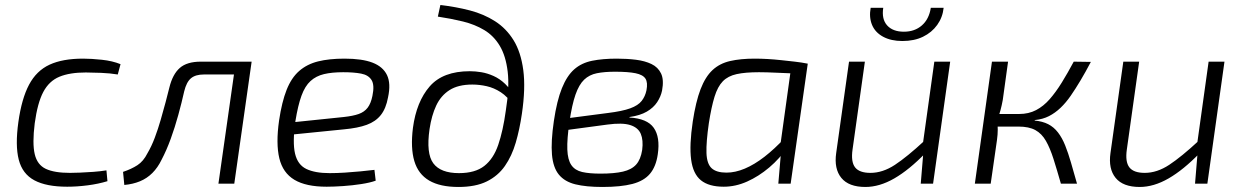

<svg xmlns="http://www.w3.org/2000/svg" viewBox="-20 -730 4942 763"><path d="M310 -497Q343 -497 385 -492.5Q427 -488 459 -475L448 -434Q418 -439 381.5 -440.5Q345 -442 321 -442Q257 -442 216 -425Q175 -408 152 -364.5Q129 -321 118 -240Q108 -160 118 -117.5Q128 -75 162 -59Q196 -43 258 -43Q273 -43 298 -44Q323 -45 350.5 -47Q378 -49 403 -53L407 -10Q371 1 328.5 6.5Q286 12 247 12Q164 12 116.5 -13.5Q69 -39 54.5 -95.5Q40 -152 53 -245Q66 -338 95.5 -393.5Q125 -449 177 -473Q229 -497 310 -497Z M967 -485 960 -434H790Q757 -434 739 -419Q721 -404 712 -367Q702 -322 688.5 -273Q675 -224 658.5 -178.5Q642 -133 622 -95Q607 -64 585.5 -42.5Q564 -21 536 -9.5Q508 2 474 5L469 -47Q502 -58 526 -73.5Q550 -89 566 -121Q582 -148 595 -182.5Q608 -217 618.5 -253.5Q629 -290 638 -323.5Q647 -357 653 -382Q666 -435 694.5 -460Q723 -485 778 -485ZM980 -485 911 0H848L917 -485Z M1349 -497Q1419 -497 1460.5 -481Q1502 -465 1518 -431.5Q1534 -398 1522 -343Q1514 -299 1493.5 -273Q1473 -247 1437.5 -234Q1402 -221 1347 -216L1108 -192L1114 -241L1346 -265Q1383 -269 1405.5 -277Q1428 -285 1441 -302Q1454 -319 1460 -349Q1469 -392 1456.5 -412Q1444 -432 1415 -437.5Q1386 -443 1344 -443Q1299 -443 1267.5 -435.5Q1236 -428 1214 -408Q1192 -388 1178 -349.5Q1164 -311 1154 -249Q1142 -164 1152.5 -119.5Q1163 -75 1197.5 -58.5Q1232 -42 1290 -42Q1318 -42 1350 -44Q1382 -46 1412.5 -49Q1443 -52 1468 -55L1473 -12Q1451 -4 1415.5 1.5Q1380 7 1343 9.5Q1306 12 1278 12Q1196 12 1150 -15.5Q1104 -43 1090 -101Q1076 -159 1089 -251Q1100 -325 1119 -373Q1138 -421 1169 -448Q1200 -475 1244 -486Q1288 -497 1349 -497Z M1730 -710Q1792 -703 1847.5 -688.5Q1903 -674 1947.5 -645.5Q1992 -617 2021 -570Q2050 -523 2059.5 -451.5Q2069 -380 2054 -278Q2045 -216 2029.5 -163Q2014 -110 1986.5 -70.5Q1959 -31 1914.5 -9Q1870 13 1802 13Q1729 13 1685.5 -12.5Q1642 -38 1626.5 -90Q1611 -142 1621 -222Q1635 -326 1687.5 -386.5Q1740 -447 1847 -447Q1869 -447 1893 -443Q1917 -439 1941.5 -428Q1966 -417 1987.5 -396.5Q2009 -376 2027 -341L2019 -313Q1997 -346 1970 -363.5Q1943 -381 1914 -387.5Q1885 -394 1857 -394Q1801 -394 1766.5 -372Q1732 -350 1713.5 -310.5Q1695 -271 1687 -217Q1673 -120 1702 -81Q1731 -42 1804 -42Q1868 -42 1904.5 -70.5Q1941 -99 1960 -154.5Q1979 -210 1990 -290Q2005 -383 1997.5 -445.5Q1990 -508 1966 -548Q1942 -588 1904.5 -610.5Q1867 -633 1820 -644.5Q1773 -656 1720 -664Z M2431 -497Q2472 -497 2507.5 -492.5Q2543 -488 2569 -475.5Q2595 -463 2607 -438Q2619 -413 2611 -370Q2606 -346 2591.5 -324Q2577 -302 2550.5 -286.5Q2524 -271 2482 -265L2481 -263Q2552 -259 2578 -222Q2604 -185 2594 -117Q2587 -68 2563 -39.5Q2539 -11 2493 1Q2447 13 2374 13Q2309 13 2266.5 2.5Q2224 -8 2201 -36Q2178 -64 2173.5 -115.5Q2169 -167 2181 -249Q2193 -330 2213 -379.5Q2233 -429 2262 -454.5Q2291 -480 2333 -488.5Q2375 -497 2431 -497ZM2424 -445Q2382 -445 2352 -439Q2322 -433 2301.5 -413.5Q2281 -394 2267 -354Q2253 -314 2243 -246Q2233 -177 2234.5 -136Q2236 -95 2250.5 -74Q2265 -53 2293.5 -46.5Q2322 -40 2366 -40Q2421 -40 2455.5 -48Q2490 -56 2508 -76Q2526 -96 2532 -134Q2537 -173 2526.5 -198Q2516 -223 2484.5 -233Q2453 -243 2394 -235L2230 -213L2235 -260L2396 -281Q2453 -288 2484.5 -299.5Q2516 -311 2530 -329Q2544 -347 2549 -371Q2555 -402 2545 -417.5Q2535 -433 2505.5 -439Q2476 -445 2424 -445Z M2979 -497Q3004 -497 3030 -495.5Q3056 -494 3084 -491Q3112 -488 3138.5 -485Q3165 -482 3190 -477L3162 -437Q3108 -439 3066.5 -441Q3025 -443 2996 -443Q2942 -443 2907.5 -435.5Q2873 -428 2852.5 -407Q2832 -386 2819.5 -345.5Q2807 -305 2797 -241Q2786 -165 2787.5 -122Q2789 -79 2808 -61.5Q2827 -44 2867 -44Q2902 -44 2940 -60Q2978 -76 3018 -107Q3058 -138 3099 -182L3110 -146Q3079 -100 3037 -64.5Q2995 -29 2949 -8.5Q2903 12 2856 12Q2797 12 2765.5 -13.5Q2734 -39 2726.5 -96Q2719 -153 2733 -247Q2745 -326 2764 -375.5Q2783 -425 2811.5 -451.5Q2840 -478 2881.5 -487.5Q2923 -497 2979 -497ZM3126 -477H3190L3122 0H3073L3083 -117L3077 -124Z M3417 -485 3368 -136Q3361 -87 3378 -65Q3395 -43 3439 -43Q3488 -43 3536.5 -75Q3585 -107 3653 -170L3658 -122Q3593 -55 3534 -21Q3475 13 3419 13Q3353 13 3323.5 -23Q3294 -59 3303 -122L3354 -485ZM3756 -485 3688 0H3639L3650 -133L3646 -148L3693 -485ZM3679 -699H3730Q3726 -661 3704.5 -631Q3683 -601 3648 -584Q3613 -567 3566 -567Q3521 -567 3489.5 -584Q3458 -601 3445.5 -631Q3433 -661 3440 -699H3490Q3483 -654 3505.5 -629Q3528 -604 3572 -604Q3615 -604 3643.5 -629Q3672 -654 3679 -699Z M4315 -484Q4294 -444 4274 -410.5Q4254 -377 4235 -349.5Q4216 -322 4194.5 -301.5Q4173 -281 4148.5 -268.5Q4124 -256 4093 -253L4091 -251Q4123 -248 4145.5 -236.5Q4168 -225 4184.5 -203.5Q4201 -182 4213 -152Q4225 -122 4236 -84Q4247 -46 4260 0H4196Q4180 -56 4166.5 -98.5Q4153 -141 4136.5 -170Q4120 -199 4094.5 -213Q4069 -227 4027 -227L4030 -277Q4068 -277 4097.5 -292.5Q4127 -308 4151.5 -336Q4176 -364 4199.5 -402Q4223 -440 4247 -485ZM3986 -485 3965 -333Q3961 -311 3956 -292.5Q3951 -274 3944 -252Q3945 -233 3945 -214.5Q3945 -196 3942 -174L3917 0H3854L3922 -485ZM4061 -277 4055 -227H3929L3936 -277Z M4507 -485 4458 -136Q4451 -87 4468 -65Q4485 -43 4529 -43Q4578 -43 4626.5 -75Q4675 -107 4743 -170L4748 -122Q4683 -55 4624 -21Q4565 13 4509 13Q4443 13 4413.5 -23Q4384 -59 4393 -122L4444 -485ZM4846 -485 4778 0H4729L4740 -133L4736 -148L4783 -485Z"/></svg>

Font: Exo 2 Light
Style: Italic
Weight: 300
Italic angle: -8°
Designer: Natanael Gama
Foundry: Natanael Gama
Version: Version 2.010